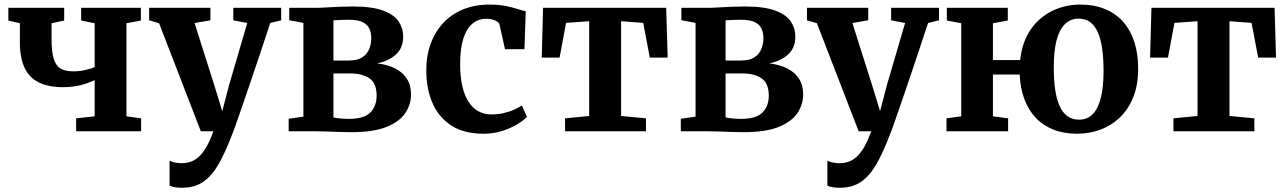

<svg xmlns="http://www.w3.org/2000/svg" viewBox="-20 -588 5760 860"><path d="M321 0V-58L404 -67V-229Q385.5 -220.5 364.2 -213.2Q343 -206 318 -201.8Q293 -197.5 262.5 -197.5Q197 -197.5 154 -218.8Q111 -240 90 -284.5Q69 -329 69 -398.5V-484L17.5 -496V-553H267.5V-496L211 -484V-412Q211 -357.5 220.2 -326Q229.5 -294.5 250.5 -281.5Q271.5 -268.5 308 -268.5Q337.5 -268.5 364 -274.8Q390.5 -281 404 -287.5V-484L343.5 -496V-553H611V-496L546.5 -484V-67L612 -58V0Z M795.5 253Q777.5 253 763 250.5Q748.5 248 739.5 243.5V131.5Q746 136 761.5 139.5Q777 143 793.5 143Q818 143 838 135Q858 127 875 110Q892 93 907 65.8Q922 38.5 936 0H879.5L692.5 -484L648 -497V-553H922.5V-497L851.5 -485L940 -206L975.5 -90L1006 -206.5L1087.5 -485L1025 -497V-553H1239.5V-497L1190.5 -485Q1167.5 -415 1144.5 -346.2Q1121.5 -277.5 1100.5 -215.8Q1079.5 -154 1062.5 -105Q1045.5 -56 1034.5 -24.8Q1023.5 6.5 1020 13.5Q991 90.5 961 144Q931 197.5 892 225.2Q853 253 795.5 253Z M1555.5 4Q1529.5 4 1499 3Q1468.5 2 1440.2 1Q1412 0 1391.5 0H1273V-56L1339 -65.5V-485.5L1275.5 -497.5V-553H1397Q1415 -553 1443.5 -554.8Q1472 -556.5 1503.2 -557.8Q1534.5 -559 1559.5 -559Q1647 -559 1696.2 -540.5Q1745.5 -522 1765.8 -491.5Q1786 -461 1786 -425Q1786 -373.5 1753.5 -344Q1721 -314.5 1669 -304Q1714.5 -299 1748.8 -282Q1783 -265 1802 -236Q1821 -207 1821 -165.5Q1821 -120 1795.2 -81.5Q1769.5 -43 1711.2 -19.5Q1653 4 1555.5 4ZM1541.5 -55.5Q1611 -55.5 1639 -84.2Q1667 -113 1667 -159.5Q1667 -215.5 1634.5 -237.2Q1602 -259 1550 -259H1473.5V-62Q1480 -60.5 1490.8 -59Q1501.5 -57.5 1514.8 -56.5Q1528 -55.5 1541.5 -55.5ZM1473.5 -317H1543Q1580.5 -317 1602.2 -331Q1624 -345 1633.5 -367.8Q1643 -390.5 1643 -417.5Q1643 -442 1634 -460.5Q1625 -479 1603.5 -489.2Q1582 -499.5 1543.5 -499.5Q1525 -499.5 1507.2 -498.8Q1489.5 -498 1473.5 -497Z M2146 11Q2058 11 2001.2 -26Q1944.5 -63 1917 -127Q1889.5 -191 1889.5 -272Q1889 -337 1908.8 -391.2Q1928.5 -445.5 1965.2 -485Q2002 -524.5 2054.5 -546Q2107 -567.5 2172.5 -567.5Q2214.5 -567.5 2245.2 -561.2Q2276 -555 2298 -547.8Q2320 -540.5 2335 -537.5L2329 -367.5H2242L2217.5 -477.5Q2215.5 -486.5 2206 -492.2Q2196.5 -498 2183.5 -501Q2170.5 -504 2159 -504Q2124 -504 2097.8 -483.5Q2071.5 -463 2056.5 -418.8Q2041.5 -374.5 2041 -301.5Q2041 -245 2050.8 -202.5Q2060.5 -160 2079 -131.8Q2097.5 -103.5 2123 -89.5Q2148.5 -75.5 2179.5 -75.5Q2209.5 -75.5 2235 -81.2Q2260.5 -87 2281.5 -96.2Q2302.5 -105.5 2317.5 -115.5L2340.5 -64.5Q2326.5 -49.5 2298 -32Q2269.5 -14.5 2230.5 -1.8Q2191.5 11 2146 11Z M2511 0V-58L2619 -68.5V-493L2515.5 -485.5L2486.5 -330H2406.5L2412.5 -553H2964L2970.5 -330H2890.5L2861 -485.5L2762 -493V-68.5L2873.5 -58V0Z M3312 4Q3286 4 3255.5 3Q3225 2 3196.8 1Q3168.5 0 3148 0H3029.5V-56L3095.5 -65.5V-485.5L3032 -497.5V-553H3153.5Q3171.5 -553 3200 -554.8Q3228.5 -556.5 3259.8 -557.8Q3291 -559 3316 -559Q3403.5 -559 3452.8 -540.5Q3502 -522 3522.2 -491.5Q3542.5 -461 3542.5 -425Q3542.5 -373.5 3510 -344Q3477.5 -314.5 3425.5 -304Q3471 -299 3505.2 -282Q3539.5 -265 3558.5 -236Q3577.5 -207 3577.5 -165.5Q3577.5 -120 3551.8 -81.5Q3526 -43 3467.8 -19.5Q3409.5 4 3312 4ZM3298 -55.5Q3367.5 -55.5 3395.5 -84.2Q3423.5 -113 3423.5 -159.5Q3423.5 -215.5 3391 -237.2Q3358.5 -259 3306.5 -259H3230V-62Q3236.5 -60.5 3247.2 -59Q3258 -57.5 3271.2 -56.5Q3284.5 -55.5 3298 -55.5ZM3230 -317H3299.5Q3337 -317 3358.8 -331Q3380.5 -345 3390 -367.8Q3399.5 -390.5 3399.5 -417.5Q3399.5 -442 3390.5 -460.5Q3381.5 -479 3360 -489.2Q3338.5 -499.5 3300 -499.5Q3281.5 -499.5 3263.8 -498.8Q3246 -498 3230 -497Z M3742 253Q3724 253 3709.5 250.5Q3695 248 3686 243.5V131.5Q3692.5 136 3708 139.5Q3723.5 143 3740 143Q3764.5 143 3784.5 135Q3804.5 127 3821.5 110Q3838.5 93 3853.5 65.8Q3868.5 38.5 3882.5 0H3826L3639 -484L3594.5 -497V-553H3869V-497L3798 -485L3886.5 -206L3922 -90L3952.5 -206.5L4034 -485L3971.5 -497V-553H4186V-497L4137 -485Q4114 -415 4091 -346.2Q4068 -277.5 4047 -215.8Q4026 -154 4009 -105Q3992 -56 3981 -24.8Q3970 6.5 3966.5 13.5Q3937.5 90.5 3907.5 144Q3877.5 197.5 3838.5 225.2Q3799.5 253 3742 253Z M4805 11Q4745 11 4698.2 -7.5Q4651.5 -26 4619 -60.8Q4586.5 -95.5 4568.2 -144.2Q4550 -193 4547.5 -254H4427.5V-67L4495.5 -58V0H4219.5V-58L4285.5 -67V-484L4221 -496V-553H4494V-496L4427.5 -484V-319H4549.5Q4558.5 -402 4597.5 -457Q4636.5 -512 4694.5 -539.8Q4752.5 -567.5 4818 -567.5Q4881 -567.5 4929.5 -547.5Q4978 -527.5 5011 -490Q5044 -452.5 5061 -399.5Q5078 -346.5 5078 -281.5Q5078 -207 5055.8 -152Q5033.5 -97 4995 -60.8Q4956.5 -24.5 4907.5 -6.8Q4858.5 11 4805 11ZM4813.5 -52Q4849 -52 4873.2 -75.5Q4897.5 -99 4910.2 -147.5Q4923 -196 4923 -271Q4923 -325.5 4917 -368.8Q4911 -412 4897.8 -442.2Q4884.5 -472.5 4863.5 -488.5Q4842.5 -504.5 4811.5 -504.5Q4776 -504.5 4751 -481Q4726 -457.5 4713 -409.2Q4700 -361 4700 -285.5Q4700 -230.5 4706.2 -187.2Q4712.5 -144 4726 -113.8Q4739.5 -83.5 4761.2 -67.8Q4783 -52 4813.5 -52Z M5236 0V-58L5344 -68.5V-493L5240.5 -485.5L5211.5 -330H5131.5L5137.5 -553H5689L5695.5 -330H5615.5L5586 -485.5L5487 -493V-68.5L5598.5 -58V0Z"/></svg>

Font: Merriweather 24pt
Style: Bold
Weight: 700
Designer: Eben Sorkin
Foundry: Eben Sorkin
Version: Version 2.100